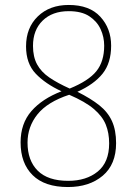

<svg xmlns="http://www.w3.org/2000/svg" viewBox="-20 -744 550 774"><path d="M254 10Q160 10 111.5 -38Q63 -86 63 -170Q63 -246 106.5 -296Q150 -346 228 -376Q163 -406 124 -447Q85 -488 85 -557Q85 -632 132.5 -678Q180 -724 257 -724Q341 -724 384.5 -676.5Q428 -629 428 -560Q428 -490 393.5 -447Q359 -404 292 -374Q346 -347 380.5 -319.5Q415 -292 431.5 -255.5Q448 -219 448 -167Q448 -81 394 -35.5Q340 10 254 10ZM261 -387Q337 -418 368.5 -457Q400 -496 400 -560Q400 -595 385.5 -626.5Q371 -658 340 -678.5Q309 -699 257 -699Q191 -699 152 -661Q113 -623 113 -559Q113 -515 129.5 -484.5Q146 -454 179 -431.5Q212 -409 261 -387ZM255 -15Q328 -15 374 -52.5Q420 -90 420 -166Q420 -208 406.5 -241.5Q393 -275 358.5 -304.5Q324 -334 259 -362Q171 -333 131 -283Q91 -233 91 -169Q91 -97 132 -56Q173 -15 255 -15Z"/></svg>

Font: Noto Serif Georgian SemiCondensed Thin
Style: Regular
Weight: 100
Width: 4
Designer: Monotype Design Team, Akaki Razmadze
Foundry: Google LLC
Version: Version 2.003; ttfautohint (v1.8.4.7-5d5b)